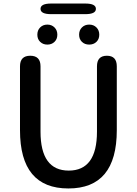

<svg xmlns="http://www.w3.org/2000/svg" viewBox="-20 -1052 773 1085"><path d="M93 -316V-677Q93 -737 151 -737Q209 -737 209 -677V-308Q209 -88 368.5 -88Q528 -88 528 -308V-677Q528 -737 584 -737Q640 -737 640 -677V-316Q640 13 366.5 13Q93 13 93 -316ZM247.5 -800Q223 -800 207 -815.5Q191 -831 191 -856Q191 -881 207 -897Q223 -913 247.5 -913Q272 -913 288 -897Q304 -881 304 -856Q304 -831 288 -815.5Q272 -800 247.5 -800ZM484 -800Q459 -800 443 -815.5Q427 -831 427 -856Q427 -881 443 -897Q459 -913 484 -913Q509 -913 525 -897Q541 -881 541 -856Q541 -831 525 -815.5Q509 -800 484 -800ZM269 -972Q209 -972 209 -1002Q209 -1032 269 -1032H462Q522 -1032 522 -1002Q522 -972 462 -972Z"/></svg>

Font: Resource Han Rounded TW Medium
Style: Regular
Weight: 500
Designer: Cyano Hao (round all glyphs); Ryoko NISHIZUKA 西塚涼子 (kana, bopomofo & ideographs); Paul D. Hunt (Latin, Greek & Cyrillic)
Foundry: Cyano Hao
Version: 0.990